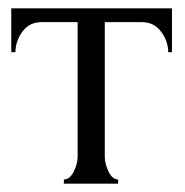

<svg xmlns="http://www.w3.org/2000/svg" viewBox="-20 -440 444 460"><path d="M392 -315H383Q383 -341 366 -364Q349 -387 319 -387H231V-65Q231 -48 240 -29Q249 -10 263 -10V0H133V-10Q147 -10 156.5 -28.5Q166 -47 166 -65V-387H80Q50 -387 33.5 -364Q17 -341 17 -315H7V-420H392Z"/></svg>

Font: Forum
Style: Regular
Weight: 400
Designer: Denis Masharov
Foundry: Denis Masharov
Version: Version 1.000